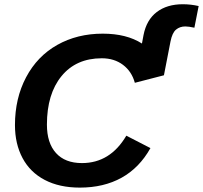

<svg xmlns="http://www.w3.org/2000/svg" viewBox="-20 -853 934 883"><path d="M195.8 -279.8Q195.8 -195.3 237.5 -149.2Q279.3 -103 356.9 -103Q486.8 -103 561 -229L671.9 -171.9Q621.1 -81.1 539.1 -35.6Q457 9.8 347.2 9.8Q253.4 9.8 186 -25.4Q118.7 -60.5 83.7 -126Q48.8 -191.4 48.8 -277.8Q48.8 -400.9 100.1 -497.8Q151.4 -594.7 243.4 -646.5Q335.4 -698.2 452.6 -698.2Q562 -698.2 632.8 -652.8L640.1 -691.9Q653.8 -761.7 700.9 -797.6Q748 -833.5 820.8 -833.5Q857.4 -833.5 893.6 -825.2L874 -725.6Q847.2 -731.4 832.5 -731.4Q807.1 -731.4 789.6 -716.8Q772 -702.1 764.2 -662.6L733.9 -506.8L600.1 -472.2Q585.9 -524.4 545.7 -554.7Q505.4 -585 448.2 -585Q330.1 -585 262.9 -502.9Q195.8 -420.9 195.8 -279.8Z"/></svg>

Font: Liberation Sans
Style: Bold Italic
Weight: 700
Italic angle: -12°
Designer: Steve Matteson
Foundry: Ascender Corporation
Version: Version 2.1.5